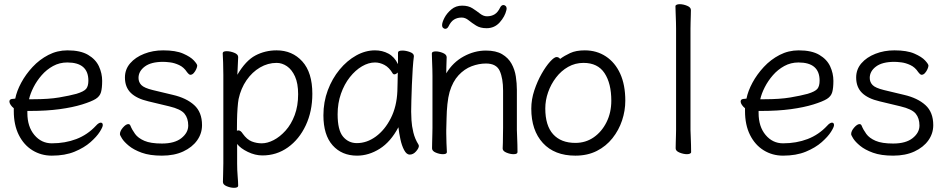

<svg xmlns="http://www.w3.org/2000/svg" viewBox="-20 -727 4540 919"><path d="M111 -196V-186Q111 -121 144.5 -81Q178 -41 228 -41Q292 -41 345.5 -61.5Q399 -82 439 -125Q446 -133 452 -136.5Q458 -140 462 -140Q472 -140 472 -128Q472 -119 457.5 -96Q443 -73 413 -46.5Q383 -20 337 -1Q291 18 228 18Q177 18 135.5 -7.5Q94 -33 70 -81Q46 -129 46 -195V-209Q37 -216 31 -225Q25 -234 25 -241Q25 -254 44 -254Q45 -254 48.5 -254.5Q52 -255 53 -255Q60 -291 81.5 -331Q103 -371 136 -406.5Q169 -442 211.5 -464Q254 -486 303 -486Q365 -486 401.5 -464.5Q438 -443 453.5 -409.5Q469 -376 469 -340Q469 -306 463.5 -286Q458 -266 438 -253.5Q418 -241 373 -227Q328 -213 265.5 -204.5Q203 -196 124 -196ZM139 -252Q213 -252 263 -260.5Q313 -269 346 -278Q382 -289 392.5 -302Q403 -315 403 -341Q403 -428 302 -428Q265 -428 234 -411Q203 -394 179.5 -367Q156 -340 140.5 -309.5Q125 -279 119 -252Z M690 -242Q634 -255 606 -282.5Q578 -310 578 -356Q578 -395 603 -424Q628 -453 670 -469.5Q712 -486 761 -486Q821 -486 856.5 -470.5Q892 -455 908 -437.5Q924 -420 924 -413Q924 -407 919.5 -396.5Q915 -386 907.5 -377.5Q900 -369 891 -369Q885 -369 875 -382Q860 -405 837.5 -415.5Q815 -426 794 -428.5Q773 -431 761 -431Q703 -431 673 -408.5Q643 -386 643 -354Q643 -334 656.5 -320Q670 -306 711 -296L807 -273Q872 -258 909.5 -224Q947 -190 947 -128Q947 -88 923.5 -55Q900 -22 857 -2Q814 18 755 18Q697 18 658.5 4Q620 -10 597 -29Q574 -48 564 -64Q554 -80 554 -85Q554 -100 568.5 -116.5Q583 -133 594 -133Q601 -133 604 -126Q612 -106 626.5 -86Q641 -66 671 -53Q701 -40 755 -40Q816 -40 848.5 -66Q881 -92 881 -126Q881 -161 863 -183Q845 -205 790 -218Z M1049 -368Q1049 -399 1048 -427Q1047 -455 1046 -472Q1046 -482 1065 -482Q1082 -482 1101 -474.5Q1120 -467 1120 -454Q1120 -448 1119 -432Q1118 -416 1117.5 -398.5Q1117 -381 1116 -369Q1156 -437 1202.5 -461.5Q1249 -486 1304 -486Q1379 -486 1427 -433Q1475 -380 1475 -278Q1475 -194 1443.5 -127Q1412 -60 1358 -21.5Q1304 17 1236 17Q1201 17 1166 0Q1131 -17 1115 -38V56Q1115 87 1117.5 116Q1120 145 1120 162Q1120 172 1100 172Q1084 172 1065.5 164.5Q1047 157 1047 144Q1047 132 1048 106.5Q1049 81 1049 55ZM1114 -101Q1118 -103 1121 -103Q1132 -103 1142 -87Q1162 -59 1185 -50Q1208 -41 1233 -41Q1260 -41 1290 -56.5Q1320 -72 1347 -102Q1374 -132 1390.5 -176Q1407 -220 1407 -276Q1407 -328 1392 -361Q1377 -394 1353.5 -410Q1330 -426 1304 -426Q1262 -426 1224.5 -404Q1187 -382 1160 -343Q1133 -304 1122 -253Q1119 -237 1117 -209Q1115 -181 1114.5 -152Q1114 -123 1114 -101Z M1961 -457Q1958 -435 1955.5 -398.5Q1953 -362 1951.5 -321.5Q1950 -281 1949 -246Q1948 -211 1948 -193Q1948 -179 1949.5 -151.5Q1951 -124 1958.5 -93Q1966 -62 1983 -35Q1985 -31 1985 -29Q1985 -18 1971.5 -2.5Q1958 13 1941 13Q1926 13 1914.5 -8.5Q1903 -30 1896.5 -60.5Q1890 -91 1887 -118Q1850 -48 1797.5 -15Q1745 18 1689 18Q1616 18 1572 -31.5Q1528 -81 1528 -175Q1528 -239 1549 -295Q1570 -351 1605.5 -394Q1641 -437 1685 -461.5Q1729 -486 1775 -486Q1810 -486 1839 -470.5Q1868 -455 1885 -420V-475Q1885 -485 1906 -485Q1923 -485 1942 -478Q1961 -471 1961 -459ZM1884 -380Q1875 -371 1867 -371Q1863 -371 1860 -375Q1843 -404 1820.5 -416Q1798 -428 1775 -428Q1744 -428 1712.5 -409.5Q1681 -391 1654.5 -357.5Q1628 -324 1612 -278.5Q1596 -233 1596 -180Q1596 -104 1622 -73Q1648 -42 1688 -42Q1736 -42 1779 -73.5Q1822 -105 1850.5 -161Q1879 -217 1882 -291Q1883 -305 1883 -330Q1883 -355 1884 -380Z M2404 -679Q2397 -648 2372 -620Q2347 -592 2309 -592Q2279 -592 2259 -604.5Q2239 -617 2223 -630Q2207 -643 2190 -643Q2169 -643 2153.5 -633.5Q2138 -624 2127 -601Q2121 -589 2111 -589Q2106 -589 2101 -593.5Q2096 -598 2096 -606Q2096 -620 2107.5 -642Q2119 -664 2140.5 -682Q2162 -700 2192 -700Q2222 -700 2242 -687Q2262 -674 2278 -661.5Q2294 -649 2311 -649Q2332 -649 2347.5 -658.5Q2363 -668 2374 -691Q2380 -703 2390 -703Q2395 -703 2400 -698.5Q2405 -694 2405 -686Q2405 -682 2404 -679ZM2386 -17Q2387 -25 2387 -44Q2387 -63 2387.5 -83.5Q2388 -104 2388 -115V-293Q2388 -352 2372 -387.5Q2356 -423 2306 -423Q2272 -423 2237.5 -410Q2203 -397 2175 -367Q2147 -337 2132 -287Q2125 -262 2121.5 -228.5Q2118 -195 2117.5 -162Q2117 -129 2116 -105V-89Q2116 -65 2117 -42Q2118 -19 2119 1Q2119 11 2100 11Q2084 11 2066 3.5Q2048 -4 2048 -17Q2048 -25 2048.5 -46Q2049 -67 2049.5 -87.5Q2050 -108 2050 -115V-364Q2050 -374 2049.5 -395Q2049 -416 2048 -438Q2047 -460 2047 -471Q2047 -481 2066 -481Q2082 -481 2100 -473.5Q2118 -466 2118 -453Q2118 -453 2117.5 -439Q2117 -425 2116.5 -407Q2116 -389 2116 -376Q2148 -429 2199.5 -457Q2251 -485 2306 -485Q2354 -485 2383.5 -467.5Q2413 -450 2428.5 -422Q2444 -394 2449 -361Q2454 -328 2454 -297V-105Q2454 -99 2455 -78Q2456 -57 2456.5 -34Q2457 -11 2457 1Q2457 11 2438 11Q2422 11 2404 3.5Q2386 -4 2386 -16Z M2661 -445Q2681 -460 2709 -473Q2737 -486 2779 -486Q2836 -486 2880 -457Q2924 -428 2948.5 -374.5Q2973 -321 2973 -245Q2973 -197 2957.5 -150.5Q2942 -104 2911.5 -65.5Q2881 -27 2836.5 -4.5Q2792 18 2734 18Q2634 18 2578.5 -42.5Q2523 -103 2523 -207Q2523 -251 2537.5 -294.5Q2552 -338 2572.5 -374Q2593 -410 2613 -432Q2633 -454 2644 -454Q2654 -454 2661 -445ZM2734 -43Q2783 -43 2821.5 -69.5Q2860 -96 2883 -142Q2906 -188 2906 -245Q2906 -328 2873.5 -377Q2841 -426 2773 -426Q2733 -426 2699.5 -407Q2666 -388 2641.5 -356Q2617 -324 2603.5 -285.5Q2590 -247 2590 -208Q2590 -126 2627.5 -84.5Q2665 -43 2734 -43Z M3216 -590Q3216 -600 3215.5 -621Q3215 -642 3214 -664Q3213 -686 3213 -697Q3213 -702 3219 -704.5Q3225 -707 3233 -707Q3250 -707 3268.5 -699.5Q3287 -692 3287 -679Q3287 -671 3286.5 -654.5Q3286 -638 3285.5 -620Q3285 -602 3285 -590V-105Q3285 -99 3286 -78Q3287 -57 3287.5 -34Q3288 -11 3288 1Q3288 6 3282 8.5Q3276 11 3268 11Q3252 11 3233 3.5Q3214 -4 3214 -17Q3214 -25 3214.5 -43.5Q3215 -62 3215.5 -80Q3216 -98 3216 -105Z M3611 -196V-186Q3611 -121 3644.5 -81Q3678 -41 3728 -41Q3792 -41 3845.5 -61.5Q3899 -82 3939 -125Q3946 -133 3952 -136.5Q3958 -140 3962 -140Q3972 -140 3972 -128Q3972 -119 3957.5 -96Q3943 -73 3913 -46.5Q3883 -20 3837 -1Q3791 18 3728 18Q3677 18 3635.5 -7.5Q3594 -33 3570 -81Q3546 -129 3546 -195V-209Q3537 -216 3531 -225Q3525 -234 3525 -241Q3525 -254 3544 -254Q3545 -254 3548.5 -254.5Q3552 -255 3553 -255Q3560 -291 3581.5 -331Q3603 -371 3636 -406.5Q3669 -442 3711.5 -464Q3754 -486 3803 -486Q3865 -486 3901.5 -464.5Q3938 -443 3953.5 -409.5Q3969 -376 3969 -340Q3969 -306 3963.5 -286Q3958 -266 3938 -253.5Q3918 -241 3873 -227Q3828 -213 3765.5 -204.5Q3703 -196 3624 -196ZM3639 -252Q3713 -252 3763 -260.5Q3813 -269 3846 -278Q3882 -289 3892.5 -302Q3903 -315 3903 -341Q3903 -428 3802 -428Q3765 -428 3734 -411Q3703 -394 3679.5 -367Q3656 -340 3640.5 -309.5Q3625 -279 3619 -252Z M4190 -242Q4134 -255 4106 -282.5Q4078 -310 4078 -356Q4078 -395 4103 -424Q4128 -453 4170 -469.5Q4212 -486 4261 -486Q4321 -486 4356.5 -470.5Q4392 -455 4408 -437.5Q4424 -420 4424 -413Q4424 -407 4419.5 -396.5Q4415 -386 4407.5 -377.5Q4400 -369 4391 -369Q4385 -369 4375 -382Q4360 -405 4337.5 -415.5Q4315 -426 4294 -428.5Q4273 -431 4261 -431Q4203 -431 4173 -408.5Q4143 -386 4143 -354Q4143 -334 4156.5 -320Q4170 -306 4211 -296L4307 -273Q4372 -258 4409.5 -224Q4447 -190 4447 -128Q4447 -88 4423.5 -55Q4400 -22 4357 -2Q4314 18 4255 18Q4197 18 4158.5 4Q4120 -10 4097 -29Q4074 -48 4064 -64Q4054 -80 4054 -85Q4054 -100 4068.5 -116.5Q4083 -133 4094 -133Q4101 -133 4104 -126Q4112 -106 4126.5 -86Q4141 -66 4171 -53Q4201 -40 4255 -40Q4316 -40 4348.5 -66Q4381 -92 4381 -126Q4381 -161 4363 -183Q4345 -205 4290 -218Z"/></svg>

Font: Moon Stars Kai HW
Style: Regular
Weight: 400
Designer: GuiWonder
Version: Version 1.101